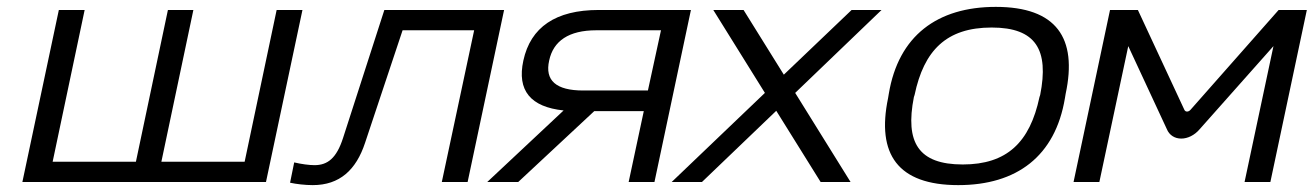

<svg xmlns="http://www.w3.org/2000/svg" viewBox="-20 -529 3818 558"><path d="M151 -500 45 0H753L859 -500H784L691 -59H449L542 -500H468L375 -59H133L226 -500Z M1041 -114 1150 -441H1358L1264 0H1339L1445 -500H1097L977 -128C958 -69 932 -49 894 -49C879 -49 856 -52 835 -57L823 2C841 6 867 9 889 9C967 9 1015 -35 1041 -114Z M1988 -500H1720C1595 -500 1522 -450 1501 -353C1482 -266 1522 -218 1618 -208L1396 0H1486L1707 -206H1851L1807 0H1882ZM1576 -353C1588 -410 1633 -441 1713 -441H1901L1863 -266H1675C1596 -266 1563 -295 1576 -353Z M2053 -500 2203 -259 1932 0H2020L2236 -207L2365 0H2452L2291 -259L2542 -500H2455L2258 -312L2141 -500Z M2563 -256 2561 -244C2527 -81 2589 9 2765 9C2935 9 3047 -75 3075 -244L3077 -256C3112 -419 3050 -509 2874 -509C2704 -509 2591 -425 2563 -256ZM2636 -247 2638 -253C2665 -382 2730 -449 2862 -449C2991 -449 3029 -384 3003 -253L3001 -247C2973 -115 2906 -51 2778 -51C2649 -51 2610 -115 2636 -247Z M3206 -500 3100 0H3175L3259 -395L3371 -154C3386 -117 3436 -117 3467 -154L3681 -395L3597 0H3672L3778 -500H3696L3440 -210C3434 -203 3425 -203 3422 -210L3287 -500Z"/></svg>

Font: LT Wave Light
Style: Italic
Weight: 300
Designer: Daniel Lyons
Version: Version 2.5 (Glyphs App)